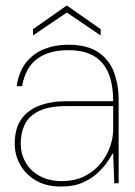

<svg xmlns="http://www.w3.org/2000/svg" viewBox="-20 -672 496 704"><path d="M204 12Q150 12 112 -10Q74 -32 54 -68Q34 -104 34 -145Q34 -200 57.5 -234Q81 -268 124 -284.5Q167 -301 225 -301H395Q395 -359 379 -400.5Q363 -442 327 -465Q291 -488 230 -488Q159 -488 116 -456Q73 -424 61 -356H41Q49 -409 75.5 -442.5Q102 -476 142 -492Q182 -508 230 -508Q299 -508 339.5 -481Q380 -454 397.5 -408Q415 -362 415 -305V0H399L395 -108H392Q388 -100 375.5 -81Q363 -62 341 -40.5Q319 -19 285.5 -3.5Q252 12 204 12ZM206 -8Q255 -8 291 -26.5Q327 -45 350 -74Q373 -103 384 -135.5Q395 -168 395 -197V-283H225Q159 -283 122 -264.5Q85 -246 70.5 -215Q56 -184 56 -145Q56 -109 73.5 -77.5Q91 -46 125 -27Q159 -8 206 -8ZM101 -542V-565L225 -652L349 -565V-542L225 -626Z"/></svg>

Font: DM Sans 36pt Thin
Style: Regular
Weight: 250
Designer: Colophon Foundry, Jonny Pinhorn
Foundry: Colophon Foundry
Version: Version 4.004;gftools[0.9.30]